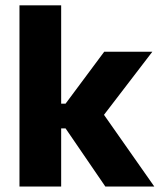

<svg xmlns="http://www.w3.org/2000/svg" viewBox="-20 -680 584 700"><path d="M364 0 219 -212H179V-302H219L360 -491.5H535.5L348.5 -247.5V-276.5L542.5 0ZM51 0V-660.5H203V0Z"/></svg>

Font: Anek Telugu
Style: Bold
Weight: 700
Designer: Omkar Bhoir (Telugu), Yesha Goshar (Latin)
Foundry: Ek Type
Version: Version 1.003